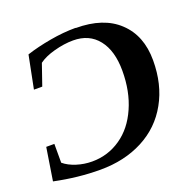

<svg xmlns="http://www.w3.org/2000/svg" viewBox="-121 -781 907 911"><g transform="rotate(-20 333.0 -325.5)"><path d="M354 -662V-661Q494 -661 570 -589Q647 -517 647 -392Q647 -270 596 -179Q545 -87 451 -38Q357 11 235 11Q123 11 4 -14L30 -179H71V-84Q96 -63 134 -51Q172 -39 212 -39Q292 -39 357 -84Q421 -128 457 -210Q493 -291 493 -395Q493 -496 448 -553Q403 -610 322 -610Q276 -610 225 -596Q177 -583 147 -561L110 -454H68L101 -620Q156 -638 224 -650Q291 -662 354 -662Z"/></g></svg>

Font: Libra Serif Modern
Style: Bold Italic
Weight: 700
Italic angle: -12°
Designer: Stefan Peev, Context Ltd
Foundry: Stefan Peev, Context Ltd
Version: Version 1.000